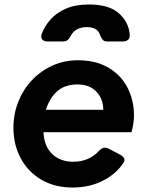

<svg xmlns="http://www.w3.org/2000/svg" viewBox="-20 -825 653 857"><path d="M304 12Q224 12 164.5 -23Q105 -58 72.5 -118.5Q40 -179 40 -254Q40 -316 61.5 -370.5Q83 -425 122 -466.5Q161 -508 213.5 -532Q266 -556 328 -556Q408 -556 464 -523Q520 -490 549 -434Q578 -378 578 -310Q578 -292 575 -272.5Q572 -253 567 -235H174Q177 -172 213 -137.5Q249 -103 307 -103Q344 -103 373.5 -116.5Q403 -130 423 -153Q443 -173 464 -162L517 -134Q545 -118 531 -98Q498 -48 438.5 -18Q379 12 304 12ZM327 -448Q268 -448 234 -416.5Q200 -385 185 -335H441Q441 -384 410 -416Q379 -448 327 -448ZM192 -640Q176 -640 168.5 -649Q161 -658 166 -673Q179 -708 205.5 -738Q232 -768 274.5 -786.5Q317 -805 377 -805Q468 -805 512 -764.5Q556 -724 559 -669Q560 -655 551.5 -647.5Q543 -640 529 -640H459Q445 -640 439 -647Q433 -654 427 -667Q417 -704 368 -704Q316 -704 295 -664Q289 -652 281.5 -646Q274 -640 261 -640Z"/></svg>

Font: Pitagon Sans Text Bold
Style: Italic
Weight: 700
Italic angle: -8°
Designer: Travis Tran
Foundry: Pitagon
Version: Version 1.001; ttfautohint (v1.8.4.7-5d5b);gftools[0.9.26]